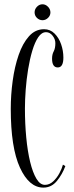

<svg xmlns="http://www.w3.org/2000/svg" viewBox="-20 -844 336 874"><path d="M177.5 10Q112.5 10 70.8 -81Q29 -172 29 -349Q29 -412.5 37.8 -476.5Q46.5 -540.5 64.8 -593.5Q83 -646.5 111.8 -678.8Q140.5 -711 180.5 -711Q208.5 -711 228.2 -691.5Q248 -672 258.2 -642.5Q268.5 -613 268.5 -582Q268.5 -537 243 -537Q217 -537 217 -577Q217 -596.5 224.5 -610.2Q232 -624 232 -647.5Q232 -665.5 219.5 -681.5Q207 -697.5 189.5 -697.5Q169.5 -697.5 154 -674.5Q138.5 -651.5 127 -613Q115.5 -574.5 108 -528.5Q100.5 -482.5 97 -435.8Q93.5 -389 93.5 -350Q93.5 -281 99.5 -218.2Q105.5 -155.5 117.2 -107Q129 -58.5 145.8 -30.5Q162.5 -2.5 184.5 -2.5Q205 -2.5 222 -18.2Q239 -34 250.5 -55.5Q262 -77 266.5 -94.5L277.5 -88Q263.5 -50 238.8 -20Q214 10 177.5 10ZM173.5 -752Q159 -752 148.2 -762.5Q137.5 -773 137.5 -787.5Q137.5 -802 148.2 -813.2Q159 -824.5 173.5 -824.5Q187.5 -824.5 198.5 -813.2Q209.5 -802 209.5 -787.5Q209.5 -773 198.5 -762.5Q187.5 -752 173.5 -752Z"/></svg>

Font: Imbue 100pt Light
Style: Regular
Weight: 300
Designer: Tyler Finck
Foundry: Etcetera Type Company
Version: Version 1.102; ttfautohint (v1.8.3)